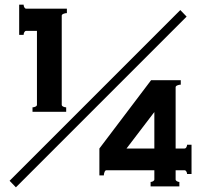

<svg xmlns="http://www.w3.org/2000/svg" viewBox="-20 -797 860 821"><path d="M92 -665Q87 -665 84 -659.5Q81 -654 81 -648H62V-777H81Q81 -771 84 -765.5Q87 -760 92 -760H266V-741Q259 -741 251.5 -738Q244 -735 244 -730V-349Q244 -344 250.5 -341Q257 -338 263 -338V-319H119V-338Q125 -338 131.5 -341Q138 -344 138 -349V-665ZM21 -24 751 -754 778 -726 48 4ZM799 -178V-53H780Q780 -58 777 -63.5Q774 -69 769 -69H731V-30Q731 -25 736.5 -22Q742 -19 747 -19V0H624V-19Q629 -19 634.5 -22Q640 -25 640 -30V-69H435Q430 -69 427 -61.5Q424 -54 424 -47H405V-162L626 -454H753V-435Q746 -435 738.5 -432Q731 -429 731 -424V-162H769Q774 -162 777 -167.5Q780 -173 780 -178ZM640 -318 521 -162H640Z"/></svg>

Font: Aoboshi One
Style: Regular
Weight: 400
Designer: IKIMOJI
Foundry: Natsumi Matsuba
Version: Version 1.000; ttfautohint (v1.8.3)